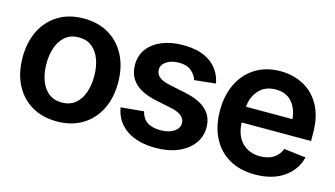

<svg xmlns="http://www.w3.org/2000/svg" viewBox="-69 -779 1774 1016"><g transform="rotate(15 817.5 -271.5)"><path d="M285.2 10.7Q205.1 10.7 146.5 -24.4Q87.9 -59.6 55.9 -122.8Q23.9 -186 23.9 -270.5Q23.9 -355 55.9 -418.5Q87.9 -481.9 146.5 -517.3Q205.1 -552.7 285.2 -552.7Q364.7 -552.7 423.6 -517.3Q482.4 -481.9 514.6 -418.5Q546.9 -355 546.9 -270.5Q546.9 -186 514.6 -122.8Q482.4 -59.6 423.6 -24.4Q364.7 10.7 285.2 10.7ZM285.2 -92.8Q329.1 -92.8 358.2 -116.5Q387.2 -140.1 401.6 -180.7Q416 -221.2 416 -270.5Q416 -320.8 401.6 -361.3Q387.2 -401.9 358.2 -425.5Q329.1 -449.2 285.2 -449.2Q241.2 -449.2 212.2 -425.5Q183.1 -401.9 168.7 -361.3Q154.3 -320.8 154.3 -270.5Q154.3 -221.2 168.7 -180.7Q183.1 -140.1 212.2 -116.5Q241.2 -92.8 285.2 -92.8Z M1048.3 -400.9 931.6 -388.7Q923.8 -415.5 899.7 -436.3Q875.5 -457 831.1 -457Q791 -457 763.9 -439.5Q736.8 -421.9 736.8 -394.5Q736.8 -370.6 754.6 -355.2Q772.5 -339.8 814 -330.6L907.2 -311Q1060.1 -278.3 1060.1 -163.6Q1060.1 -111.8 1030.3 -72.5Q1000.5 -33.2 948 -11.2Q895.5 10.7 827.1 10.7Q727.1 10.7 666.3 -31.5Q605.5 -73.7 593.3 -148.9L718.8 -160.6Q735.8 -86.4 827.1 -86.4Q873 -86.4 900.9 -105Q928.7 -123.5 928.7 -151.4Q928.7 -197.3 855.5 -213.9L762.2 -233.4Q683.6 -250.5 646 -288.8Q608.4 -327.1 608.4 -386.7Q608.4 -437.5 636.2 -474.6Q664.1 -511.7 713.9 -532.2Q763.7 -552.7 829.1 -552.7Q925.3 -552.7 980.5 -511.7Q1035.6 -470.7 1048.3 -400.9Z M1370.6 10.7Q1288.6 10.7 1229 -23.7Q1169.4 -58.1 1137.5 -121.1Q1105.5 -184.1 1105.5 -269.5Q1105.5 -354 1137.2 -417.7Q1168.9 -481.4 1226.6 -517.1Q1284.2 -552.7 1362.3 -552.7Q1429.7 -552.7 1486.6 -523.7Q1543.5 -494.6 1578.1 -433.6Q1612.8 -372.6 1612.8 -277.3V-237.3H1232.9Q1235.4 -167 1273.4 -128.2Q1311.5 -89.4 1372.6 -89.4Q1414.1 -89.4 1443.8 -107.2Q1473.6 -125 1486.8 -160.2L1606.9 -146Q1589.8 -75.2 1527.8 -32.2Q1465.8 10.7 1370.6 10.7ZM1363.3 -452.6Q1305.2 -452.6 1271.5 -415.5Q1237.8 -378.4 1233.4 -323.7H1487.8Q1482.4 -382.3 1450.9 -417.5Q1419.4 -452.6 1363.3 -452.6Z"/></g></svg>

Font: Inter Tight SemiBold
Style: Regular
Weight: 600
Designer: Rasmus Andersson
Foundry: rsms
Version: Version 3.004; ttfautohint (v1.8.4.7-5d5b)